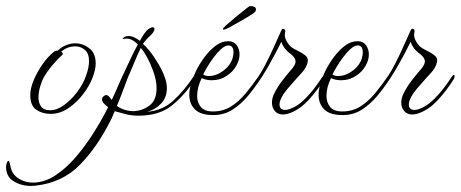

<svg xmlns="http://www.w3.org/2000/svg" viewBox="-97 -372 1521 634"><path d="M70 4Q43 4 23 -9.5Q3 -23 3 -58Q3 -80 14 -106.5Q25 -133 42.5 -158.5Q60 -184 81 -201Q86 -205 94 -205Q106 -217 121.5 -223Q137 -229 151 -229Q176 -229 197.5 -213Q219 -197 219 -162Q219 -142 208 -114Q198 -88 177 -60.5Q156 -33 128.5 -14.5Q101 4 70 4ZM69 -8Q91 -8 114.5 -25Q138 -42 158 -68.5Q178 -95 187 -122Q197 -149 197 -170Q197 -196 183 -207.5Q169 -219 152 -219Q125 -219 105 -201Q115 -195 107 -189Q93 -177 75.5 -156Q58 -135 48 -117Q41 -105 35.5 -86Q30 -67 30 -50Q30 -33 38.5 -20.5Q47 -8 69 -8Z M6 242Q-13 242 -30.5 236.5Q-48 231 -62 219Q-70 211 -73.5 200.5Q-77 190 -77 181Q-77 172 -74.5 165.5Q-72 159 -69 159Q-66 159 -63 174Q-59 202 -37 216.5Q-15 231 11 231Q49 231 84.5 208Q120 185 152 148Q184 111 211.5 67.5Q239 24 260 -18Q252 -24 246 -30.5Q240 -37 240 -44Q240 -50 245 -54Q249 -58 254 -58Q259 -58 263.5 -52.5Q268 -47 272 -42Q283 -65 293 -88.5Q303 -112 315 -137Q323 -154 334.5 -178.5Q346 -203 358 -225Q349 -235 338 -240.5Q327 -246 315 -244Q305 -243 309 -246Q313 -249 314 -250Q320 -253 327 -253Q337 -253 346.5 -248.5Q356 -244 365 -237Q381 -267 393 -276Q402 -282 407 -282Q413 -282 413 -276Q413 -267 397 -252Q393 -249 386 -241Q379 -233 375 -227Q396 -208 412.5 -182.5Q429 -157 435 -145Q454 -108 454 -81Q454 -50 435 -30Q416 -10 389 -3Q439 -7 474.5 -39Q510 -71 544 -122Q545 -124 547 -124Q551 -124 551 -119Q551 -116 548 -111Q513 -58 471 -24Q429 10 360 10Q338 10 320 5.5Q302 1 285 -4L282 -5Q278 3 275 11Q272 19 268 26Q224 114 166.5 172.5Q109 231 21 241Q17 241 13.5 241.5Q10 242 6 242ZM344 -5Q373 -6 396.5 -23.5Q420 -41 420 -81Q420 -98 415 -117.5Q410 -137 399 -162Q393 -175 385.5 -188.5Q378 -202 368 -214Q355 -187 344 -160Q333 -133 326 -118Q318 -97 308.5 -71.5Q299 -46 289 -22Q314 -5 344 -5Z M607 8Q566 8 547 -10.5Q528 -29 528 -60Q528 -68 529.5 -76.5Q531 -85 533 -94Q538 -112 549.5 -136Q561 -160 578 -183Q595 -206 615 -221Q635 -236 657 -236Q675 -236 684.5 -223Q694 -210 694 -192Q694 -173 682.5 -153.5Q671 -134 652 -122Q630 -107 602 -107Q584 -107 569 -114Q554 -84 554 -55Q554 -34 566 -19Q578 -4 606 -4Q640 -4 666 -20.5Q692 -37 714.5 -64Q737 -91 758 -122Q761 -125 762 -125Q765 -125 765 -120Q765 -115 762 -110Q744 -82 721.5 -55Q699 -28 671 -10Q643 8 607 8ZM592 -121Q618 -121 641 -139Q652 -147 660 -158Q668 -169 671 -180Q674 -191 674 -199Q674 -222 657 -222Q646 -222 632 -209Q620 -198 607.5 -181Q595 -164 586 -148.5Q577 -133 574 -126Q581 -121 592 -121ZM641 -274Q639 -274 639 -276Q639 -278 643 -282Q647 -286 649 -288Q660 -298 680.5 -315Q701 -332 714 -342Q719 -346 723 -349Q727 -352 731 -352Q738 -352 743.5 -349Q749 -346 748 -339Q748 -333 736 -325.5Q724 -318 716 -313Q705 -307 689 -297.5Q673 -288 659.5 -281Q646 -274 641 -274Z M837 6Q820 6 810.5 -5.5Q801 -17 801 -33Q801 -48 808 -62Q819 -85 836.5 -107.5Q854 -130 869 -147Q879 -160 879 -169Q879 -181 864 -193Q852 -201 842 -214Q835 -224 832 -234Q816 -201 791.5 -157.5Q767 -114 741 -80Q737 -74 733 -74Q730 -74 730 -78Q730 -80 731 -82Q732 -84 737 -91Q763 -127 779 -158Q795 -189 807 -216L829 -265Q830 -267 831.5 -270.5Q833 -274 834 -275Q836 -277 838 -277Q842 -277 844 -273Q846 -269 844 -263Q842 -252 847 -241Q852 -230 860 -221Q868 -213 883 -206Q898 -199 910 -190Q922 -181 919 -167Q915 -148 898 -130Q881 -112 864 -92Q852 -79 842.5 -66Q833 -53 828 -39Q827 -36 826.5 -33Q826 -30 826 -27Q826 -9 845 -9Q851 -9 860 -12Q885 -21 906.5 -42Q928 -63 943.5 -84Q959 -105 964 -113Q972 -125 974 -125Q977 -125 977 -120Q977 -115 974 -110Q952 -75 924 -44Q896 -13 864 0Q849 6 837 6Z M1034 8Q993 8 974 -10.5Q955 -29 955 -60Q955 -68 956.5 -76.5Q958 -85 960 -94Q965 -112 976.5 -136Q988 -160 1005 -183Q1022 -206 1042 -221Q1062 -236 1084 -236Q1102 -236 1111.5 -223Q1121 -210 1121 -192Q1121 -173 1109.5 -153.5Q1098 -134 1079 -122Q1057 -107 1029 -107Q1011 -107 996 -114Q981 -84 981 -55Q981 -34 993 -19Q1005 -4 1033 -4Q1067 -4 1093 -20.5Q1119 -37 1141.5 -64Q1164 -91 1185 -122Q1188 -125 1189 -125Q1192 -125 1192 -120Q1192 -115 1189 -110Q1171 -82 1148.5 -55Q1126 -28 1098 -10Q1070 8 1034 8ZM1019 -121Q1045 -121 1068 -139Q1079 -147 1087 -158Q1095 -169 1098 -180Q1101 -191 1101 -199Q1101 -222 1084 -222Q1073 -222 1059 -209Q1047 -198 1034.5 -181Q1022 -164 1013 -148.5Q1004 -133 1001 -126Q1008 -121 1019 -121Z M1264 6Q1247 6 1237.5 -5.5Q1228 -17 1228 -33Q1228 -48 1235 -62Q1246 -85 1263.5 -107.5Q1281 -130 1296 -147Q1306 -160 1306 -169Q1306 -181 1291 -193Q1279 -201 1269 -214Q1262 -224 1259 -234Q1243 -201 1218.5 -157.5Q1194 -114 1168 -80Q1164 -74 1160 -74Q1157 -74 1157 -78Q1157 -80 1158 -82Q1159 -84 1164 -91Q1190 -127 1206 -158Q1222 -189 1234 -216L1256 -265Q1257 -267 1258.5 -270.5Q1260 -274 1261 -275Q1263 -277 1265 -277Q1269 -277 1271 -273Q1273 -269 1271 -263Q1269 -252 1274 -241Q1279 -230 1287 -221Q1295 -213 1310 -206Q1325 -199 1337 -190Q1349 -181 1346 -167Q1342 -148 1325 -130Q1308 -112 1291 -92Q1279 -79 1269.5 -66Q1260 -53 1255 -39Q1254 -36 1253.5 -33Q1253 -30 1253 -27Q1253 -9 1272 -9Q1278 -9 1287 -12Q1312 -21 1333.5 -42Q1355 -63 1370.5 -84Q1386 -105 1391 -113Q1399 -125 1401 -125Q1404 -125 1404 -120Q1404 -115 1401 -110Q1379 -75 1351 -44Q1323 -13 1291 0Q1276 6 1264 6Z"/></svg>

Font: Waterfall
Style: Regular
Weight: 400
Designer: Robert E. Leuschke
Foundry: Robert E. Leuschke
Version: Version 1.010; ttfautohint (v1.8.3)